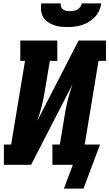

<svg xmlns="http://www.w3.org/2000/svg" viewBox="-20 -975 647 1136"><path d="M379 -815Q358 -815 336.5 -817.5Q315 -820 296.5 -827Q278 -834 261.5 -846Q245 -858 235 -875Q225 -892 223 -913Q221 -934 224 -955H339Q338 -944 341.5 -934Q345 -924 353.5 -918.5Q362 -913 372.5 -911Q383 -909 394 -909Q405 -909 416.5 -911Q428 -913 438 -918.5Q448 -924 455 -934Q462 -944 464 -955H579Q576 -933 567 -912.5Q558 -892 542 -875Q526 -858 506 -846Q486 -834 464.5 -827Q443 -820 421.5 -817.5Q400 -815 379 -815ZM358 141 411 0H290V-120H334L363 -294Q370 -340 381.5 -385.5Q393 -431 409 -476L164 0H3V-120H46L128 -615H100V-735H319V-615H275L246 -441Q239 -395 227.5 -349.5Q216 -304 200 -259L445 -735H607V-615H563L481 -120H572L474 141Z"/></svg>

Font: Iosevka Etoile Heavy Oblique
Style: Regular
Weight: 900
Italic angle: -9°
Designer: Belleve Invis
Foundry: Belleve Invis
Version: Version 15.5.2; ttfautohint (v1.8.4)